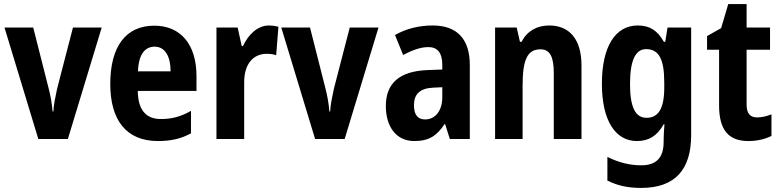

<svg xmlns="http://www.w3.org/2000/svg" viewBox="-20 -682 3826 942"><path d="M168 0H313L479 -547H338L260 -246C251 -204 243 -166 242 -135H238C235 -174 228 -213 218 -251L143 -547H2Z M737 -556C599 -556 521 -456 521 -270C521 -92 600 10 755 10C820 10 870 -2 917 -28V-138C866 -109 822 -98 769 -98C695 -98 657 -144 656 -236H944V-309C944 -462 868 -556 737 -556ZM739 -453C790 -453 817 -405 817 -332H657C660 -417 692 -453 739 -453Z M1300 -557C1241 -557 1197 -509 1172 -456H1166L1146 -547H1042V0H1178V-279C1178 -369 1223 -418 1289 -418C1306 -418 1322 -416 1335 -411L1346 -551C1330 -555 1314 -557 1300 -557Z M1526 0H1671L1837 -547H1696L1618 -246C1609 -204 1601 -166 1600 -135H1596C1593 -174 1586 -213 1576 -251L1501 -547H1360Z M2103 -557C2034 -557 1969 -540 1918 -510L1958 -412C2004 -437 2045 -451 2082 -451C2127 -451 2150 -422 2150 -363V-341L2074 -338C1943 -332 1873 -276 1873 -162C1873 -65 1920 10 2013 10C2085 10 2123 -16 2161 -73H2164L2187 0H2285V-363C2285 -492 2221 -557 2103 -557ZM2106 -252 2150 -254V-205C2150 -137 2114 -96 2066 -96C2031 -96 2011 -117 2011 -166C2011 -219 2039 -249 2106 -252Z M2674 -557C2615 -557 2566 -530 2539 -477H2531L2515 -547H2409V0H2544V-261C2544 -387 2566 -440 2632 -440C2680 -440 2697 -400 2697 -323V0H2833V-360C2833 -491 2773 -557 2674 -557Z M3109 -557C2998 -557 2933 -452 2933 -271C2933 -94 2997 10 3105 10C3163 10 3204 -15 3236 -72H3240C3238 -49 3236 -18 3236 4V14C3236 96 3196 129 3126 129C3071 129 3017 116 2960 88V204C3010 229 3061 240 3126 240C3294 240 3371 148 3371 -19V-547H3255L3244 -477H3237C3205 -534 3166 -557 3109 -557ZM3150 -441C3212 -441 3239 -393 3239 -277V-252C3239 -149 3210 -104 3152 -104C3097 -104 3071 -157 3071 -269C3071 -384 3097 -441 3150 -441Z M3694 -106C3660 -106 3643 -126 3643 -169V-438H3758V-547H3643V-662H3553L3518 -544L3449 -505V-438H3508V-165C3508 -41 3557 10 3652 10C3696 10 3735 0 3765 -15V-121C3740 -111 3716 -106 3694 -106Z"/></svg>

Font: Noto Sans Arabic UI Cn
Style: Bold
Weight: 700
Width: 3
Designer: Monotype Design Team, Nadine Chahine and Nizar Qandah
Foundry: Monotype Imaging Inc.
Version: Version 2.010